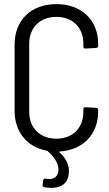

<svg xmlns="http://www.w3.org/2000/svg" viewBox="-20 -728 532 933"><path d="M457 -505V-514C457 -631 376 -708 254 -708C132 -708 51 -631 51 -512V-189C51 -86 112 -14 206 4C208 4 210 4 211 6C241 32 264 64 264 94C264 129 244 142 220 142C214 142 208 142 202 140C196 138 191 142 190 148L187 170C186 177 188 180 194 181C205 184 217 185 230 185C271 185 315 168 315 103C315 74 302 42 270 13C267 10 268 8 272 8C384 0 457 -75 457 -187V-194C457 -200 453 -204 447 -204L395 -207C389 -207 385 -204 385 -198V-184C385 -106 333 -54 254 -54C175 -54 122 -106 122 -184V-516C122 -594 175 -646 254 -646C333 -646 385 -594 385 -516V-502C385 -496 389 -492 395 -492L447 -495C453 -495 457 -499 457 -505Z"/></svg>

Font: Barlow Semi Condensed
Style: Regular
Weight: 400
Width: 4
Designer: Jeremy Tribby
Foundry: Tribby Type
Version: Version 1.422;hotconv 1.0.109;makeotfexe 2.5.65596